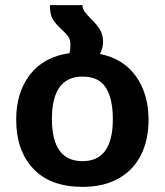

<svg xmlns="http://www.w3.org/2000/svg" viewBox="-20 -711 641 747"><path d="M558 -245Q558 -168 529 -109Q500 -50 442 -17Q384 16 301 16Q176 16 109.5 -54.5Q43 -125 43 -246Q43 -351 96.5 -420.5Q150 -490 250 -504Q254 -516 254 -537Q254 -556 246 -568Q238 -580 220 -596Q197 -617 185.5 -636Q174 -655 174 -691H301Q301 -677 309 -666Q317 -655 334 -638Q357 -615 369 -595.5Q381 -576 381 -547Q381 -525 369 -501Q460 -483 509 -414Q558 -345 558 -245ZM419 -247Q419 -328 391.5 -370.5Q364 -413 301 -413Q182 -413 182 -248Q182 -84 301 -84Q419 -84 419 -247Z"/></svg>

Font: FiraGOUPP
Style: Medium
Weight: 400
Designer: bBox Type
Foundry: bBox Type GmbH
Version: Version 1.001